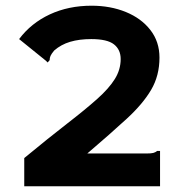

<svg xmlns="http://www.w3.org/2000/svg" viewBox="-20 -653 640 673"><path d="M65 -99Q151 -170 215 -219.5Q279 -269 320.5 -306Q362 -343 382.5 -376Q403 -409 403 -446Q403 -479 379.5 -497.5Q356 -516 300 -516Q258 -516 226 -506.5Q194 -497 170 -476Q160 -464 157 -457Q154 -450 154 -442L147 -434L141 -440L47 -516Q89 -572 154.5 -602.5Q220 -633 301 -633Q367 -633 421 -611Q475 -589 507 -548Q539 -507 539 -451Q539 -388 510 -338.5Q481 -289 424.5 -237Q368 -185 286 -115H494Q510 -115 517.5 -117Q525 -119 531 -124H541V0H65Z"/></svg>

Font: Inconsolata Expanded Black
Style: Regular
Weight: 900
Width: 7
Monospace: yes
Designer: Raph Levien, Cyreal, Brenton Simpson
Foundry: Raph Levien, Cyreal, Google
Version: Version 3.001; ttfautohint (v1.8.2.53-6de2)